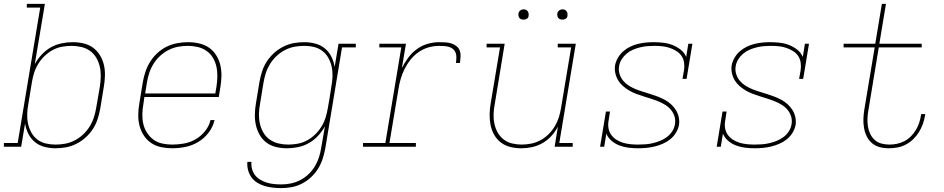

<svg xmlns="http://www.w3.org/2000/svg" viewBox="-38 -755 4858 988"><path d="M247 8Q218 8 190 0.5Q162 -7 141 -24.5Q120 -42 107.5 -67Q95 -92 91 -120L71 0H-18V-19H53L169 -716H100V-735H193L141 -425Q156 -452 177 -474.5Q198 -497 224 -511.5Q250 -526 279 -532Q308 -538 336 -538Q365 -538 392.5 -531.5Q420 -525 441.5 -509Q463 -493 477 -469.5Q491 -446 497 -419.5Q503 -393 502 -364Q501 -335 496 -307L478 -197Q473 -170 464.5 -143Q456 -116 440.5 -92Q425 -68 403 -48Q381 -28 355 -15Q329 -2 302 3Q275 8 247 8ZM247 -11Q272 -11 297 -15.5Q322 -20 345.5 -32Q369 -44 389 -62.5Q409 -81 423 -103.5Q437 -126 445 -150.5Q453 -175 457 -200L476 -310Q480 -336 480.5 -362Q481 -388 475.5 -412Q470 -436 457.5 -457.5Q445 -479 425.5 -493Q406 -507 381 -513Q356 -519 330 -519Q306 -519 281 -514.5Q256 -510 233 -497.5Q210 -485 191 -466.5Q172 -448 158.5 -426Q145 -404 137.5 -380Q130 -356 126 -331L108 -221Q103 -196 102 -170Q101 -144 106 -120Q111 -96 122.5 -74.5Q134 -53 153 -38Q172 -23 196.5 -17Q221 -11 247 -11Z M848 8Q819 8 790.5 2Q762 -4 739.5 -19.5Q717 -35 702 -58Q687 -81 680 -108Q673 -135 673.5 -164.5Q674 -194 679 -223L697 -333Q702 -361 711 -387.5Q720 -414 735.5 -438.5Q751 -463 773 -483Q795 -503 821 -515.5Q847 -528 875 -533Q903 -538 930 -538Q959 -538 987 -531.5Q1015 -525 1037 -510Q1059 -495 1074 -471.5Q1089 -448 1095.5 -421Q1102 -394 1101.5 -365Q1101 -336 1096 -307L1088 -256H705L700 -220Q695 -194 694.5 -167.5Q694 -141 699.5 -117Q705 -93 718.5 -72Q732 -51 751.5 -36.5Q771 -22 796.5 -16.5Q822 -11 848 -11Q878 -11 909 -16.5Q940 -22 968 -38Q996 -54 1017 -80Q1038 -106 1045 -137H1066Q1058 -102 1035.5 -72.5Q1013 -43 982 -24.5Q951 -6 916.5 1Q882 8 848 8ZM1070 -274 1076 -310Q1080 -336 1080.5 -362Q1081 -388 1075.5 -412.5Q1070 -437 1057.5 -458Q1045 -479 1025 -493Q1005 -507 980 -513Q955 -519 929 -519Q904 -519 879 -514.5Q854 -510 830 -498Q806 -486 786 -467.5Q766 -449 752 -426.5Q738 -404 730 -379.5Q722 -355 718 -330L709 -274Z M1409 213Q1387 213 1365.5 210.5Q1344 208 1323.5 202Q1303 196 1285.5 185Q1268 174 1256 157.5Q1244 141 1238.5 120Q1233 99 1235 78H1256Q1254 96 1259 114.5Q1264 133 1275 147Q1286 161 1301.5 170Q1317 179 1334.5 184.5Q1352 190 1371 192Q1390 194 1409 194Q1434 194 1458.5 189Q1483 184 1506.5 172Q1530 160 1549.5 141.5Q1569 123 1582.5 100.5Q1596 78 1603.5 54Q1611 30 1615 5L1634 -105Q1619 -78 1598 -55.5Q1577 -33 1551 -18.5Q1525 -4 1496 2Q1467 8 1439 8Q1410 8 1382.5 1.5Q1355 -5 1333.5 -21Q1312 -37 1298.5 -60.5Q1285 -84 1279 -110.5Q1273 -137 1273.5 -166Q1274 -195 1279 -223L1297 -333Q1302 -360 1310.5 -387Q1319 -414 1334.5 -438Q1350 -462 1372 -482Q1394 -502 1420 -515Q1446 -528 1473 -533Q1500 -538 1528 -538Q1557 -538 1585 -530.5Q1613 -523 1634 -505.5Q1655 -488 1667.5 -463Q1680 -438 1684 -410L1704 -530H1793V-511H1722L1636 8Q1631 35 1622.5 61.5Q1614 88 1599 112.5Q1584 137 1562.5 157Q1541 177 1515.5 190Q1490 203 1463 208Q1436 213 1409 213ZM1445 -11Q1469 -11 1494 -15.5Q1519 -20 1542 -32.5Q1565 -45 1584 -63.5Q1603 -82 1616.5 -104Q1630 -126 1637.5 -150.5Q1645 -175 1649 -199Q1654 -226 1658.5 -253.5Q1663 -281 1667 -309Q1672 -334 1673 -360Q1674 -386 1669 -410Q1664 -434 1652.5 -455.5Q1641 -477 1622 -492Q1603 -507 1578.5 -513Q1554 -519 1528 -519Q1503 -519 1478 -514.5Q1453 -510 1429.5 -498Q1406 -486 1386 -467.5Q1366 -449 1352 -426.5Q1338 -404 1330 -379.5Q1322 -355 1318 -330L1300 -220Q1295 -194 1294.5 -168Q1294 -142 1299.5 -118Q1305 -94 1317.5 -72.5Q1330 -51 1350 -37Q1370 -23 1394.5 -17Q1419 -11 1445 -11Z M1830 0V-19H1945L2027 -511H1914V-530H2051L2030 -405Q2044 -433 2063 -458.5Q2082 -484 2107.5 -502.5Q2133 -521 2163 -529.5Q2193 -538 2222 -538Q2238 -538 2254 -537Q2270 -536 2284.5 -531.5Q2299 -527 2311 -517.5Q2323 -508 2328 -494Q2333 -480 2332 -463.5Q2331 -447 2329 -431H2308Q2310 -444 2310.5 -457.5Q2311 -471 2307 -482.5Q2303 -494 2294 -502Q2285 -510 2273 -513.5Q2261 -517 2248 -518Q2235 -519 2222 -519Q2195 -519 2168 -511.5Q2141 -504 2117 -487.5Q2093 -471 2075 -448.5Q2057 -426 2044 -400Q2031 -374 2023.5 -347.5Q2016 -321 2012 -294L1966 -19H2102V0Z M2645 8Q2616 8 2589 1.5Q2562 -5 2540.5 -21Q2519 -37 2505.5 -60.5Q2492 -84 2486.5 -111Q2481 -138 2481.5 -166.5Q2482 -195 2487 -223L2535 -511H2466V-530H2559L2508 -220Q2503 -195 2502 -169Q2501 -143 2506 -119Q2511 -95 2522.5 -74Q2534 -53 2553 -38Q2572 -23 2596.5 -17Q2621 -11 2646 -11Q2670 -11 2695 -16Q2720 -21 2742.5 -33Q2765 -45 2784 -63.5Q2803 -82 2816.5 -104.5Q2830 -127 2837.5 -150.5Q2845 -174 2849 -199L2901 -511H2832V-530H2925L2840 -19H2909V0H2816L2833 -104Q2820 -78 2799.5 -55.5Q2779 -33 2753.5 -18.5Q2728 -4 2700 2Q2672 8 2645 8ZM2856 -654Q2850 -654 2844 -656Q2838 -658 2834.5 -663Q2831 -668 2830 -674Q2829 -680 2830 -686Q2831 -691 2833.5 -695Q2836 -699 2839.5 -701.5Q2843 -704 2847.5 -705.5Q2852 -707 2856 -707Q2863 -707 2868.5 -704.5Q2874 -702 2877.5 -697Q2881 -692 2882 -686Q2883 -680 2882 -674Q2882 -669 2879.5 -665Q2877 -661 2873 -658.5Q2869 -656 2865 -655Q2861 -654 2856 -654ZM2656 -654Q2650 -654 2644 -656Q2638 -658 2634.5 -663Q2631 -668 2630 -674Q2629 -680 2630 -686Q2631 -691 2633.5 -695Q2636 -699 2639.5 -701.5Q2643 -704 2647.5 -705.5Q2652 -707 2656 -707Q2663 -707 2668.5 -704.5Q2674 -702 2677.5 -697Q2681 -692 2682 -686Q2683 -680 2682 -674Q2682 -669 2679.5 -665Q2677 -661 2673 -658.5Q2669 -656 2665 -655Q2661 -654 2656 -654Z M3245 8Q3220 8 3196 5Q3172 2 3149.5 -6.5Q3127 -15 3109 -30.5Q3091 -46 3082 -67L3071 0H3050L3080 -181H3101L3094 -136Q3090 -116 3093 -96.5Q3096 -77 3107 -61.5Q3118 -46 3134 -36Q3150 -26 3168 -20.5Q3186 -15 3206 -13Q3226 -11 3246 -11Q3265 -11 3284 -12.5Q3303 -14 3322 -18.5Q3341 -23 3359.5 -30.5Q3378 -38 3394 -50Q3410 -62 3421 -79Q3432 -96 3435 -115Q3439 -136 3433 -155.5Q3427 -175 3414.5 -190Q3402 -205 3385 -215.5Q3368 -226 3349.5 -233.5Q3331 -241 3312 -247Q3293 -253 3274 -259Q3255 -265 3236 -272Q3217 -279 3200 -289Q3183 -299 3168 -312Q3153 -325 3143 -341.5Q3133 -358 3128.5 -378Q3124 -398 3127 -419Q3131 -439 3142 -458Q3153 -477 3169 -491Q3185 -505 3204.5 -514.5Q3224 -524 3244.5 -529Q3265 -534 3285 -536Q3305 -538 3325 -538Q3350 -538 3375.5 -535Q3401 -532 3423.5 -523Q3446 -514 3465 -499Q3484 -484 3493 -462L3504 -530H3525L3495 -349H3474L3482 -394Q3485 -414 3482 -433.5Q3479 -453 3468.5 -468Q3458 -483 3441.5 -493Q3425 -503 3407 -509Q3389 -515 3369 -517Q3349 -519 3329 -519Q3311 -519 3293 -517.5Q3275 -516 3256.5 -511.5Q3238 -507 3220 -499.5Q3202 -492 3187 -479.5Q3172 -467 3161.5 -450.5Q3151 -434 3148 -416Q3144 -395 3150 -375Q3156 -355 3168.5 -340Q3181 -325 3197.5 -314.5Q3214 -304 3232.5 -296.5Q3251 -289 3270.5 -283Q3290 -277 3309 -271Q3328 -265 3346.5 -258Q3365 -251 3382.5 -241.5Q3400 -232 3414.5 -219Q3429 -206 3439.5 -189.5Q3450 -173 3454.5 -153Q3459 -133 3456 -112Q3452 -91 3440 -71.5Q3428 -52 3410.5 -38Q3393 -24 3372 -15Q3351 -6 3330 -1Q3309 4 3288 6Q3267 8 3245 8Z M3845 8Q3820 8 3796 5Q3772 2 3749.5 -6.5Q3727 -15 3709 -30.5Q3691 -46 3682 -67L3671 0H3650L3680 -181H3701L3694 -136Q3690 -116 3693 -96.5Q3696 -77 3707 -61.5Q3718 -46 3734 -36Q3750 -26 3768 -20.5Q3786 -15 3806 -13Q3826 -11 3846 -11Q3865 -11 3884 -12.5Q3903 -14 3922 -18.5Q3941 -23 3959.5 -30.5Q3978 -38 3994 -50Q4010 -62 4021 -79Q4032 -96 4035 -115Q4039 -136 4033 -155.5Q4027 -175 4014.5 -190Q4002 -205 3985 -215.5Q3968 -226 3949.5 -233.5Q3931 -241 3912 -247Q3893 -253 3874 -259Q3855 -265 3836 -272Q3817 -279 3800 -289Q3783 -299 3768 -312Q3753 -325 3743 -341.5Q3733 -358 3728.5 -378Q3724 -398 3727 -419Q3731 -439 3742 -458Q3753 -477 3769 -491Q3785 -505 3804.5 -514.5Q3824 -524 3844.5 -529Q3865 -534 3885 -536Q3905 -538 3925 -538Q3950 -538 3975.5 -535Q4001 -532 4023.5 -523Q4046 -514 4065 -499Q4084 -484 4093 -462L4104 -530H4125L4095 -349H4074L4082 -394Q4085 -414 4082 -433.5Q4079 -453 4068.5 -468Q4058 -483 4041.5 -493Q4025 -503 4007 -509Q3989 -515 3969 -517Q3949 -519 3929 -519Q3911 -519 3893 -517.5Q3875 -516 3856.5 -511.5Q3838 -507 3820 -499.5Q3802 -492 3787 -479.5Q3772 -467 3761.5 -450.5Q3751 -434 3748 -416Q3744 -395 3750 -375Q3756 -355 3768.5 -340Q3781 -325 3797.5 -314.5Q3814 -304 3832.5 -296.5Q3851 -289 3870.5 -283Q3890 -277 3909 -271Q3928 -265 3946.5 -258Q3965 -251 3982.5 -241.5Q4000 -232 4014.5 -219Q4029 -206 4039.5 -189.5Q4050 -173 4054.5 -153Q4059 -133 4056 -112Q4052 -91 4040 -71.5Q4028 -52 4010.5 -38Q3993 -24 3972 -15Q3951 -6 3930 -1Q3909 4 3888 6Q3867 8 3845 8Z M4536 8Q4511 8 4488.5 2Q4466 -4 4449 -18.5Q4432 -33 4422 -53.5Q4412 -74 4408 -97.5Q4404 -121 4405 -145Q4406 -169 4410 -193L4463 -511H4303V-530H4466L4500 -735H4521L4487 -530H4705V-511H4484L4431 -190Q4427 -169 4426 -148Q4425 -127 4428 -106Q4431 -85 4439.5 -67Q4448 -49 4462.5 -35.5Q4477 -22 4497 -16.5Q4517 -11 4539 -11Q4558 -11 4577.5 -15Q4597 -19 4615.5 -28.5Q4634 -38 4649 -53Q4664 -68 4674.5 -85.5Q4685 -103 4691.5 -122Q4698 -141 4701 -161Q4702 -163 4702 -164.5Q4702 -166 4702 -168H4723Q4723 -166 4722.5 -164Q4722 -162 4722 -160Q4718 -137 4710.5 -116Q4703 -95 4690.5 -75Q4678 -55 4661 -38.5Q4644 -22 4623 -11Q4602 0 4579.5 4Q4557 8 4536 8Z"/></svg>

Font: Iosevka Slab ThExObl
Style: Regular
Weight: 100
Width: 7
Italic angle: -9°
Monospace: yes
Designer: Belleve Invis
Foundry: Belleve Invis
Version: Version 11.1.1; ttfautohint (v1.8.3)